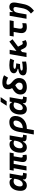

<svg xmlns="http://www.w3.org/2000/svg" viewBox="2398 -3232 1064 5899"><g transform="rotate(-90 2929.5 -283.0)"><path d="M400.4 -444.3H391.6C373.5 -490.7 347.2 -522.5 272.9 -522.5C118.2 -522.5 15.1 -387.2 15.1 -184.1C15.1 -60.5 76.7 10.3 184.1 10.3C259.3 10.3 319.8 -32.7 353.5 -109.4H364.7C355.5 -25.9 393.6 4.9 504.9 4.9H549.3L568.8 -106.9H550.3C489.3 -106.9 477.5 -120.6 483.4 -154.8L546.9 -517.6H413.6ZM310.5 -397C350.6 -397 372.1 -386.7 387.7 -371.6L379.4 -325.7C355.5 -191.9 294.4 -115.2 215.8 -115.2C174.8 -115.2 150.9 -144.5 150.9 -196.3C150.9 -316.9 214.8 -397 310.5 -397Z M1030.8 9.8C1071.8 9.8 1092.3 7.3 1126 -1L1111.8 -119.6C1097.2 -117.2 1086.9 -115.7 1077.1 -115.7C1043 -115.7 1031.7 -138.2 1040 -186.5L1076.2 -394.5H1169.9L1191.4 -517.6H657.2L635.7 -394.5H710L640.1 0H772L841.8 -394.5H944.3L906.2 -178.2C883.8 -49.3 922.4 9.8 1030.8 9.8Z M1572.3 -444.3H1563.5C1545.4 -490.7 1519 -522.5 1444.8 -522.5C1290 -522.5 1187 -387.2 1187 -184.1C1187 -60.5 1248.5 10.3 1356 10.3C1431.2 10.3 1491.7 -32.7 1525.4 -109.4H1536.6C1527.3 -25.9 1565.4 4.9 1676.8 4.9H1721.2L1740.7 -106.9H1722.2C1661.1 -106.9 1649.4 -120.6 1655.3 -154.8L1718.8 -517.6H1585.4ZM1482.4 -397C1522.5 -397 1543.9 -386.7 1559.6 -371.6L1551.3 -325.7C1527.3 -191.9 1466.3 -115.2 1387.7 -115.2C1346.7 -115.2 1322.8 -144.5 1322.8 -196.3C1322.8 -316.9 1386.7 -397 1482.4 -397Z M2128.9 -527.3C1957.5 -527.3 1862.8 -435.1 1827.1 -233.9L1746.6 224.6H1880.9L1918.5 9.3C1924.8 9.8 1931.2 9.8 1937.5 9.8C2153.3 9.8 2315.4 -141.1 2315.4 -341.8C2315.4 -458.5 2246.1 -527.3 2128.9 -527.3ZM1960.4 -229.5C1981 -346.7 2029.3 -400.4 2114.3 -400.4C2152.8 -400.4 2175.3 -377 2175.3 -336.9C2175.3 -210.9 2077.6 -115.7 1948.2 -115.7C1945.8 -115.7 1942.9 -115.7 1940.4 -115.7Z M2744.1 -444.3H2735.4C2717.3 -490.7 2690.9 -522.5 2616.7 -522.5C2461.9 -522.5 2358.9 -387.2 2358.9 -184.1C2358.9 -60.5 2420.4 10.3 2527.8 10.3C2603 10.3 2663.6 -32.7 2697.3 -109.4H2708.5C2699.2 -25.9 2737.3 4.9 2848.6 4.9H2893.1L2912.6 -106.9H2894C2833 -106.9 2821.3 -120.6 2827.1 -154.8L2890.6 -517.6H2757.3ZM2654.3 -397C2694.3 -397 2715.8 -386.7 2731.4 -371.6L2723.1 -325.7C2699.2 -191.9 2638.2 -115.2 2559.6 -115.2C2518.6 -115.2 2494.6 -144.5 2494.6 -196.3C2494.6 -316.9 2558.6 -397 2654.3 -397ZM2630.4 -609.4H2765.6L2894.5 -794.9H2749.5Z M3197.3 9.8C3375.5 9.8 3481 -78.6 3481 -228C3481 -425.8 3276.9 -441.9 3276.9 -571.3C3276.9 -602.1 3295.9 -616.7 3334 -616.7C3390.1 -616.7 3444.3 -594.7 3492.2 -566.4L3565.9 -689.9C3502.4 -724.1 3425.3 -742.2 3345.2 -742.2C3206.5 -742.2 3136.7 -683.6 3136.7 -570.8C3136.7 -516.1 3150.4 -474.6 3170.9 -441.4C3042.5 -368.7 2975.6 -299.8 2975.6 -181.6C2975.6 -61.5 3058.1 9.8 3197.3 9.8ZM3259.3 -347.2C3302.7 -310.5 3340.8 -278.8 3340.8 -227.1C3340.8 -157.2 3295.4 -115.7 3218.8 -115.7C3153.8 -115.7 3115.7 -145 3115.7 -194.8C3115.7 -255.4 3164.6 -291.5 3259.3 -347.2Z M3773.9 9.8C3858.9 9.8 3931.6 0.5 3988.3 -13.7L3984.4 -137.2C3938.5 -127.9 3884.3 -115.2 3799.8 -115.2C3740.2 -115.2 3710.4 -126.5 3710.4 -149.4C3710.4 -182.1 3768.1 -198.2 3884.8 -198.2H3910.2L3931.6 -316.4C3813.5 -319.8 3762.7 -335 3762.7 -362.3C3762.7 -389.6 3801.3 -402.3 3865.2 -402.3C3928.2 -402.3 3981 -395 4026.4 -379.9L4077.6 -498C4028.3 -518.1 3961.9 -527.3 3876.5 -527.3C3744.1 -527.3 3627 -493.7 3627 -385.3C3627 -329.6 3672.9 -291.5 3764.2 -270.5L3761.2 -253.4C3649.9 -240.7 3563 -200.7 3563 -103C3563 -27.3 3633.3 9.8 3773.9 9.8Z M4125 0H4257.3L4281.7 -138.7L4340.8 -182.6L4391.6 -77.6C4423.3 -12.2 4468.3 9.8 4529.3 9.8C4572.8 9.8 4606.9 -0.5 4648.9 -26.4L4606 -134.8C4582 -121.1 4564.5 -115.7 4543.5 -115.7C4524.4 -115.7 4512.7 -127 4499.5 -153.8L4445.8 -260.7L4673.3 -430.2L4600.6 -527.3L4312 -308.6L4348.6 -517.6H4216.3Z M5047.4 9.8C5087.9 9.8 5127 4.4 5161.6 -5.9L5168.9 -129.4C5128.9 -120.6 5093.3 -115.7 5064.5 -115.7C5008.8 -115.7 4986.8 -155.8 5000.5 -232.9L5028.8 -394.5H5232.4L5253.9 -517.6H4778.3L4756.8 -394.5H4897.5L4867.2 -219.7C4840.8 -68.8 4902.3 9.8 5047.4 9.8Z M5301.8 0H5436L5480 -250.5V-249.5C5498.5 -363.8 5548.3 -401.9 5604 -401.9C5649.4 -401.9 5671.4 -371.1 5660.6 -312.5L5633.8 -163.6C5611.8 -43 5590.8 35.2 5462.4 136.2L5548.3 229C5705.6 106.9 5736.8 7.8 5768.1 -164.6L5795.4 -315.4C5820.3 -454.1 5774.4 -527.3 5664.1 -527.3C5590.8 -527.3 5542.5 -489.7 5520.5 -423.8H5506.3L5508.8 -517.6H5393.1Z"/></g></svg>

Font: Cascadia Code
Style: Bold Italic
Weight: 700
Italic angle: -10°
Monospace: yes
Designer: Aaron Bell
Foundry: Saja Typeworks
Version: Version 2404.023